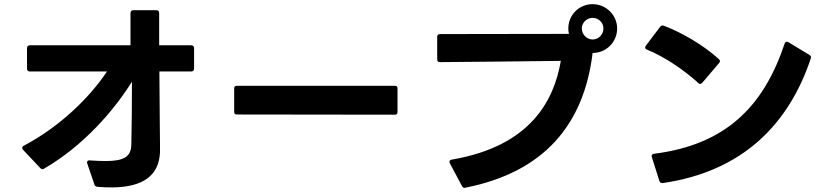

<svg xmlns="http://www.w3.org/2000/svg" viewBox="-20 -862 4010 924"><path d="M750 -129V-167C750 -201 749 -238 749 -268L747 -518H900C909 -518 914 -523 914 -532V-630C914 -639 909 -644 900 -644H746V-799C746 -808 741 -813 732 -813H622C613 -813 608 -808 608 -799V-675V-644H124C115 -644 110 -639 110 -630V-532C110 -523 115 -518 124 -518H495C409 -389 264 -250 95 -161C89 -158 87 -155 87 -151C87 -148 88 -145 91 -141L173 -54C177 -50 180 -48 184 -48C187 -48 190 -49 193 -51C381 -160 527 -328 615 -469C615 -371 614 -252 612 -164C610 -109 578 -87 489 -87C467 -87 442 -88 413 -90C404 -91 399 -88 399 -81C399 -79 399 -77 400 -75L434 25C437 33 442 37 450 37C473 39 494 40 515 40C671 40 745 -19 750 -129Z M1119 -311 1881 -310C1889 -310 1893 -314 1893 -322V-437C1893 -445 1889 -449 1881 -449H1119C1111 -449 1107 -445 1107 -437V-323C1107 -315 1111 -311 1119 -311Z M2221 41C2598 -34 2790 -262 2832 -607C2897 -607 2950 -659 2950 -725C2950 -789 2897 -842 2832 -842C2767 -842 2715 -790 2715 -725C2715 -716 2716 -707 2718 -699L2098 -698C2088 -698 2084 -693 2084 -684V-577C2084 -568 2088 -563 2097 -563C2267 -564 2496 -567 2679 -569C2646 -378 2534 -159 2155 -94C2147 -93 2143 -89 2143 -83C2143 -81 2144 -79 2145 -76L2203 33C2206 39 2210 42 2216 42H2217ZM2780 -725C2780 -753 2804 -776 2832 -776C2861 -776 2884 -753 2884 -725C2884 -696 2861 -672 2832 -672C2804 -672 2780 -696 2780 -725Z M3166 19H3170C3553 -37 3776 -263 3882 -581C3885 -588 3882 -593 3875 -598L3774 -659C3772 -660 3769 -661 3766 -661C3762 -661 3758 -658 3756 -652C3655 -350 3474 -166 3128 -122C3120 -121 3116 -117 3116 -111L3117 -106L3153 8C3155 15 3160 19 3166 19ZM3085 -633C3085 -629 3088 -625 3094 -623C3174 -591 3270 -527 3340 -463C3343 -460 3346 -458 3349 -458C3353 -458 3356 -460 3360 -464L3440 -558C3443 -561 3445 -565 3445 -568C3445 -571 3443 -575 3439 -578C3364 -646 3260 -706 3175 -738C3168 -741 3162 -739 3157 -733L3088 -642C3086 -639 3085 -636 3085 -633Z"/></svg>

Font: LINE Seed JP App_OTF Bold
Style: Regular
Weight: 700
Designer: LINE & Fontrix & Fontworks
Version: Version 1.009